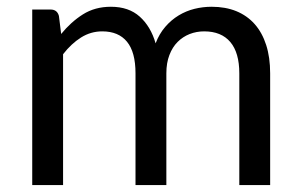

<svg xmlns="http://www.w3.org/2000/svg" viewBox="-20 -534 861 554"><path d="M73 0V-506.5H126Q145 -506.5 150 -488L156.5 -436Q184.5 -470.5 219.2 -492.5Q254 -514.5 300 -514.5Q351.5 -514.5 383.2 -486Q415 -457.5 429 -409Q439.5 -436.5 456.8 -456.5Q474 -476.5 495.5 -489.5Q517 -502.5 541.2 -508.5Q565.5 -514.5 590.5 -514.5Q630.5 -514.5 661.8 -501.8Q693 -489 714.8 -464.5Q736.5 -440 748 -404.2Q759.5 -368.5 759.5 -322.5V0H670.5V-322.5Q670.5 -382 644.5 -412.8Q618.5 -443.5 569 -443.5Q547 -443.5 527.2 -435.8Q507.5 -428 492.5 -413Q477.5 -398 468.8 -375.2Q460 -352.5 460 -322.5V0H371V-322.5Q371 -383.5 346.5 -413.5Q322 -443.5 275 -443.5Q242 -443.5 213.8 -425.8Q185.5 -408 162 -377.5V0Z"/></svg>

Font: 8514790e538f44c2 - subset of Lato
Style: Regular
Weight: 400
Version: Version 1.104; Western+Polish opensource